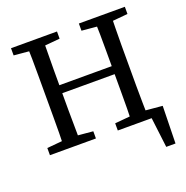

<svg xmlns="http://www.w3.org/2000/svg" viewBox="-148 -806 1094 1130"><g transform="rotate(-20 398.5 -241.0)"><path d="M644 0V-57L765 -46L760 188H702L674 -41L730 0ZM42 0V-45L174 -57H198L330 -45V0ZM135 0Q137 -51 137.5 -102.5Q138 -154 138 -206Q138 -258 138 -310V-359Q138 -411 138 -463Q138 -515 137.5 -567Q137 -619 135 -670H237Q237 -620 236 -568Q235 -516 235 -464Q235 -412 235 -359V-328Q235 -268 235 -213Q235 -158 236 -105Q237 -52 237 0ZM187 -318V-368H610V-318ZM467 0V-45L599 -57H624L755 -45V0ZM560 0Q562 -52 562.5 -104Q563 -156 563 -211.5Q563 -267 563 -328V-359Q563 -411 563 -463Q563 -515 562.5 -567Q562 -619 560 -670H662Q661 -620 660 -568Q659 -516 659 -464Q659 -412 659 -359V-310Q659 -259 659 -207Q659 -155 660 -103.5Q661 -52 662 0ZM42 -625V-670H330V-625L198 -613H174ZM467 -625V-670H755V-625L624 -613H599Z"/></g></svg>

Font: Source Serif 4 18pt
Style: Regular
Weight: 400
Designer: Frank Grießhammer
Foundry: Adobe Systems Incorporated
Version: Version 4.004;hotconv 1.0.116;makeotfexe 2.5.65601